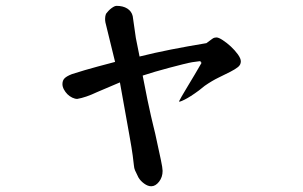

<svg xmlns="http://www.w3.org/2000/svg" viewBox="-20 -526 1040 659"><path d="M538.1 60.5Q538.1 82 525.9 97.7Q513.7 113.3 499 113.3Q487.3 113.3 474.6 104Q461.9 94.7 455.1 83Q446.3 65.4 443.4 58.6Q440.4 51.8 439.5 41Q438.5 30.3 435.5 7.8Q432.6 -14.6 423.8 -63.5L391.6 -243.2L313.5 -210Q274.4 -191.4 245.1 -186.5Q237.3 -186.5 228 -190.9Q218.8 -195.3 211.4 -202.6Q204.1 -210 199.2 -219.2Q194.3 -228.5 194.3 -237.3Q194.3 -250 201.7 -257.3Q209 -264.6 226.6 -271.5Q234.4 -274.4 271 -285.2Q307.6 -295.9 375 -313.5L341.8 -449.2Q340.8 -453.1 340.8 -456.5Q340.8 -460 340.8 -462.9Q340.8 -470.7 343.8 -478.5Q344.7 -479.5 348.6 -484.4Q352.5 -489.3 357.4 -493.7Q362.3 -498 368.7 -502Q375 -505.9 379.9 -505.9Q402.3 -505.9 417 -496.6Q431.6 -487.3 435.5 -470.7L446.3 -395.5L459 -332Q509.8 -344.7 566.9 -356Q624 -367.2 688.5 -377.9L707 -391.6Q711.9 -395.5 715.8 -396.5Q719.7 -397.5 722.7 -397.5Q730.5 -397.5 744.6 -388.2Q758.8 -378.9 772.5 -366.2Q786.1 -353.5 796.4 -339.4Q806.6 -325.2 806.6 -315.4Q806.6 -303.7 796.9 -295.9Q787.1 -288.1 770 -279.3Q752.9 -270.5 730.5 -259.8Q708 -249 682.6 -231.4L663.1 -215.8Q632.8 -193.4 612.8 -183.6Q592.8 -173.8 594.7 -178.7Q595.7 -181.6 604 -195.8Q612.3 -210 624 -229.5Q635.7 -249 648.9 -271Q662.1 -293 671.9 -310.5Q668 -312.5 668.5 -314Q668.9 -315.4 668 -315.9Q667 -316.4 661.1 -315.4Q655.3 -314.5 639.6 -312.5Q627.9 -310.5 606.9 -305.2Q585.9 -299.8 561.5 -293.5Q537.1 -287.1 512.2 -279.8Q487.3 -272.5 469.7 -266.6Q479.5 -214.8 486.3 -182.6Q493.2 -150.4 498 -128.9Q502.9 -107.4 506.3 -93.8Q509.8 -80.1 512.7 -67.4Q526.4 -4.9 532.2 22.9Q538.1 50.8 538.1 60.5Z"/></svg>

Font: JasonHandwriting1
Style: Regular
Weight: 400
Version: Version 1.48.20